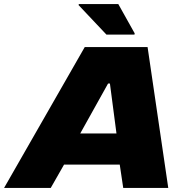

<svg xmlns="http://www.w3.org/2000/svg" viewBox="-73 -918 896 938"><path d="M-53 0 341 -688H648L749 0H529L512 -114H240L175 0ZM319 -266H496L464 -510H455ZM447 -749 311 -893 312 -898H505L585 -755L584 -749Z"/></svg>

Font: Saira Expanded ExtraBold
Style: Italic
Weight: 800
Width: 7
Italic angle: -12°
Designer: Hector Gatti with collaboration of the Omnibus-Type team
Foundry: Omnibus-Type
Version: Version 1.101